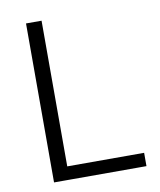

<svg xmlns="http://www.w3.org/2000/svg" viewBox="-75 -699 634 760"><g transform="rotate(-10 242.0 -319.5)"><path d="M143.5 0H81V-639H143.5ZM113.5 -53.5H452.5V0H113.5Z"/></g></svg>

Font: Anek Bangla Medium Light
Style: Regular
Weight: 300
Version: Version 1.003